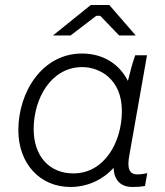

<svg xmlns="http://www.w3.org/2000/svg" viewBox="-20 -740 657 764"><path d="M507 4C526 4 540 3 557 0L566 -51C552 -48 541 -46 527 -46C493 -46 485 -72 495 -124L565 -520H518C507 -490 496 -447 489 -418C455 -485 391 -527 306 -527C149 -527 53 -375 53 -222C53 -89 139 4 260 4C329 4 389 -25 432 -72C434 -22 461 4 507 4ZM307 -473C375 -473 465 -427 465 -298C465 -175 396 -50 272 -50C175 -50 114 -120 114 -226C114 -349 184 -473 307 -473ZM520 -599 415 -720H341L191 -599H261L363 -677H379L454 -599Z"/></svg>

Font: Fixel Text 20240404 Light
Style: Italic
Weight: 300
Width: 4
Italic angle: -10°
Designer: AlfaBravo + MacPaw
Foundry: Kyrylo Tkachov, Marchela Mozhyna, Serhii Makarenko, Maria Weinstein, Zakhar Kryvoshyya
Version: Version 1.211;Glyphs 3.2 (3225)